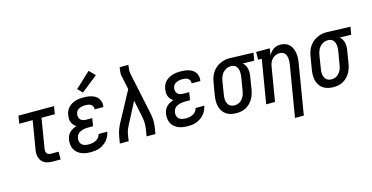

<svg xmlns="http://www.w3.org/2000/svg" viewBox="-92 -1243 3705 1912"><g transform="rotate(-15 1760.5 -287.5)"><path d="M310 0Q288 0 267 -3.5Q246 -7 228 -16.5Q210 -26 197 -42Q184 -58 178 -77.5Q172 -97 171.5 -118.5Q171 -140 175 -161L223 -450H85L98 -530H465L451 -450H314L264 -148Q262 -136 262.5 -123Q263 -110 269 -100Q275 -90 286 -85Q297 -80 310 -80H391V0Z M703 8Q677 8 652 4.5Q627 1 604.5 -8.5Q582 -18 563.5 -34Q545 -50 534.5 -71.5Q524 -93 521 -118.5Q518 -144 522 -169Q526 -189 534 -207.5Q542 -226 557 -240.5Q572 -255 590.5 -264.5Q609 -274 628 -280Q613 -290 601 -303.5Q589 -317 582.5 -333.5Q576 -350 575.5 -369Q575 -388 578 -407Q581 -428 589.5 -447.5Q598 -467 613 -483Q628 -499 647 -510Q666 -521 686 -527Q706 -533 726.5 -535.5Q747 -538 768 -538Q790 -538 811.5 -535.5Q833 -533 853 -527Q873 -521 890.5 -510Q908 -499 920 -482Q932 -465 936.5 -444Q941 -423 938 -402Q937 -400 937 -398Q937 -396 936 -394H846Q846 -394 846.5 -395Q847 -396 847 -397Q849 -412 842.5 -425Q836 -438 824 -445.5Q812 -453 797.5 -455.5Q783 -458 768 -458Q757 -458 746.5 -457Q736 -456 725.5 -453Q715 -450 704.5 -445Q694 -440 686 -432.5Q678 -425 673 -414.5Q668 -404 666 -394Q664 -377 668 -360.5Q672 -344 684 -333.5Q696 -323 712.5 -319.5Q729 -316 746 -316H801L788 -236H733Q720 -236 707.5 -234.5Q695 -233 682 -229.5Q669 -226 657 -220.5Q645 -215 635 -205.5Q625 -196 619.5 -184Q614 -172 612 -159Q608 -140 613.5 -121.5Q619 -103 632.5 -91.5Q646 -80 665 -76Q684 -72 703 -72Q721 -72 739.5 -75.5Q758 -79 775.5 -88Q793 -97 805.5 -113Q818 -129 821 -147H911Q907 -124 897 -102.5Q887 -81 871.5 -62.5Q856 -44 835.5 -29.5Q815 -15 793 -6.5Q771 2 748 5Q725 8 703 8ZM778 -586 731 -634 888 -780 947 -720Z M1001 0 1014 -74Q1020 -112 1035.5 -149.5Q1051 -187 1071 -222L1222 -502L1195 -633Q1194 -635 1193.5 -637Q1193 -639 1192 -641Q1188 -662 1189.5 -684Q1191 -706 1195 -728L1196 -735H1287L1285 -728Q1282 -708 1280.5 -688Q1279 -668 1282 -649L1372 -222Q1380 -186 1383 -149Q1386 -112 1380 -74L1368 0H1277L1289 -74Q1295 -107 1293 -140.5Q1291 -174 1284 -206L1249 -376L1150 -185Q1149 -183 1148 -181Q1147 -179 1146 -178V-177Q1146 -177 1145.5 -177Q1145 -177 1145 -177Q1144 -175 1143 -173.5Q1142 -172 1141 -170V-169Q1129 -146 1118.5 -122Q1108 -98 1104 -74L1092 0Z M1703 8Q1677 8 1652 4.5Q1627 1 1604.5 -8.5Q1582 -18 1563.5 -34Q1545 -50 1534.5 -71.5Q1524 -93 1521 -118.5Q1518 -144 1522 -169Q1526 -189 1534 -207.5Q1542 -226 1557 -240.5Q1572 -255 1590.5 -264.5Q1609 -274 1628 -280Q1613 -290 1601 -303.5Q1589 -317 1582.5 -333.5Q1576 -350 1575.5 -369Q1575 -388 1578 -407Q1581 -428 1589.5 -447.5Q1598 -467 1613 -483Q1628 -499 1647 -510Q1666 -521 1686 -527Q1706 -533 1726.5 -535.5Q1747 -538 1768 -538Q1790 -538 1811.5 -535.5Q1833 -533 1853 -527Q1873 -521 1890.5 -510Q1908 -499 1920 -482Q1932 -465 1936.5 -444Q1941 -423 1938 -402Q1937 -400 1937 -398Q1937 -396 1936 -394H1846Q1846 -394 1846.5 -395Q1847 -396 1847 -397Q1849 -412 1842.5 -425Q1836 -438 1824 -445.5Q1812 -453 1797.5 -455.5Q1783 -458 1768 -458Q1757 -458 1746.5 -457Q1736 -456 1725.5 -453Q1715 -450 1704.5 -445Q1694 -440 1686 -432.5Q1678 -425 1673 -414.5Q1668 -404 1666 -394Q1664 -377 1668 -360.5Q1672 -344 1684 -333.5Q1696 -323 1712.5 -319.5Q1729 -316 1746 -316H1801L1788 -236H1733Q1720 -236 1707.5 -234.5Q1695 -233 1682 -229.5Q1669 -226 1657 -220.5Q1645 -215 1635 -205.5Q1625 -196 1619.5 -184Q1614 -172 1612 -159Q1608 -140 1613.5 -121.5Q1619 -103 1632.5 -91.5Q1646 -80 1665 -76Q1684 -72 1703 -72Q1721 -72 1739.5 -75.5Q1758 -79 1775.5 -88Q1793 -97 1805.5 -113Q1818 -129 1821 -147H1911Q1907 -124 1897 -102.5Q1887 -81 1871.5 -62.5Q1856 -44 1835.5 -29.5Q1815 -15 1793 -6.5Q1771 2 1748 5Q1725 8 1703 8Z M2202 8Q2174 8 2146.5 1.5Q2119 -5 2097 -20Q2075 -35 2060.5 -58Q2046 -81 2039.5 -107.5Q2033 -134 2033.5 -163Q2034 -192 2039 -221L2061 -351Q2065 -375 2073 -399Q2081 -423 2095 -444.5Q2109 -466 2128.5 -484Q2148 -502 2171 -513.5Q2194 -525 2218.5 -531.5Q2243 -538 2268 -538Q2272 -538 2275.5 -538Q2279 -538 2283 -538L2521 -530L2507 -450L2390 -454Q2404 -442 2413.5 -425Q2423 -408 2427.5 -389.5Q2432 -371 2432 -350.5Q2432 -330 2428 -309L2407 -179Q2403 -155 2395 -131Q2387 -107 2374 -85Q2361 -63 2341.5 -44Q2322 -25 2299.5 -13Q2277 -1 2252 3.5Q2227 8 2202 8ZM2204 -72Q2218 -72 2233 -76Q2248 -80 2261 -88.5Q2274 -97 2284 -109.5Q2294 -122 2301 -135.5Q2308 -149 2312 -163.5Q2316 -178 2318 -193L2340 -323Q2342 -337 2343 -352Q2344 -367 2343 -381Q2342 -395 2337.5 -409Q2333 -423 2325 -433.5Q2317 -444 2304 -450.5Q2291 -457 2276 -458H2270Q2268 -458 2266 -458Q2264 -458 2263 -458Q2241 -458 2220 -447.5Q2199 -437 2184 -419.5Q2169 -402 2161 -380.5Q2153 -359 2149 -337L2128 -207Q2125 -192 2124 -176Q2123 -160 2125 -145Q2127 -130 2133 -116Q2139 -102 2149 -92Q2159 -82 2173.5 -77Q2188 -72 2204 -72Z M2752 205 2840 -323Q2842 -338 2843 -353.5Q2844 -369 2842.5 -383.5Q2841 -398 2836.5 -412Q2832 -426 2822.5 -437Q2813 -448 2799 -453Q2785 -458 2770 -458Q2749 -458 2728.5 -449.5Q2708 -441 2693 -425Q2678 -409 2670 -389Q2662 -369 2659 -348L2601 0H2510L2585 -450H2548V-530H2689L2678 -461Q2687 -477 2699.5 -492Q2712 -507 2728 -518Q2744 -529 2762.5 -533.5Q2781 -538 2799 -538Q2825 -538 2849.5 -529.5Q2874 -521 2891.5 -503.5Q2909 -486 2918.5 -463Q2928 -440 2932 -414.5Q2936 -389 2934.5 -362.5Q2933 -336 2928 -309L2843 205Z M3202 8Q3174 8 3146.5 1.5Q3119 -5 3097 -20Q3075 -35 3060.5 -58Q3046 -81 3039.5 -107.5Q3033 -134 3033.5 -163Q3034 -192 3039 -221L3061 -351Q3065 -375 3073 -399Q3081 -423 3095 -444.5Q3109 -466 3128.5 -484Q3148 -502 3171 -513.5Q3194 -525 3218.5 -531.5Q3243 -538 3268 -538Q3272 -538 3275.5 -538Q3279 -538 3283 -538L3521 -530L3507 -450L3390 -454Q3404 -442 3413.5 -425Q3423 -408 3427.5 -389.5Q3432 -371 3432 -350.5Q3432 -330 3428 -309L3407 -179Q3403 -155 3395 -131Q3387 -107 3374 -85Q3361 -63 3341.5 -44Q3322 -25 3299.5 -13Q3277 -1 3252 3.5Q3227 8 3202 8ZM3204 -72Q3218 -72 3233 -76Q3248 -80 3261 -88.5Q3274 -97 3284 -109.5Q3294 -122 3301 -135.5Q3308 -149 3312 -163.5Q3316 -178 3318 -193L3340 -323Q3342 -337 3343 -352Q3344 -367 3343 -381Q3342 -395 3337.5 -409Q3333 -423 3325 -433.5Q3317 -444 3304 -450.5Q3291 -457 3276 -458H3270Q3268 -458 3266 -458Q3264 -458 3263 -458Q3241 -458 3220 -447.5Q3199 -437 3184 -419.5Q3169 -402 3161 -380.5Q3153 -359 3149 -337L3128 -207Q3125 -192 3124 -176Q3123 -160 3125 -145Q3127 -130 3133 -116Q3139 -102 3149 -92Q3159 -82 3173.5 -77Q3188 -72 3204 -72Z"/></g></svg>

Font: Iosevka Curly Slab MdObl
Style: Regular
Weight: 500
Italic angle: -9°
Monospace: yes
Designer: Belleve Invis
Foundry: Belleve Invis
Version: Version 11.0.0; ttfautohint (v1.8.3)